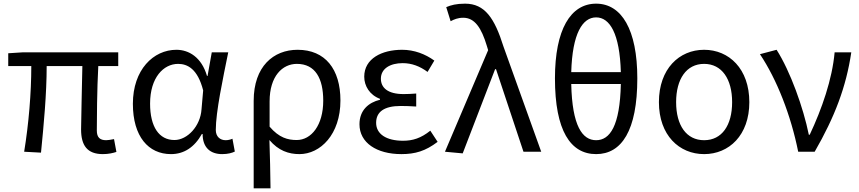

<svg xmlns="http://www.w3.org/2000/svg" viewBox="-20 -829 4693 1049"><path d="M542 13C573 13 598 7 616 1L603 -69C583 -65 569 -63 560 -63C526 -63 509 -78 509 -116C509 -169 510 -344 517 -468H626V-543H103L25 -538V-468H151C151 -321 137 -153 112 0L204 5C219 -147 235 -315 235 -468H430C428 -348 423 -179 423 -122C423 -35 456 13 542 13Z M914 13C985 13 1042 -24 1083 -97H1087C1087 -22 1130 13 1194 13C1226 13 1249 6 1263 -1L1250 -71C1239 -66 1225 -63 1213 -63C1183 -63 1159 -82 1159 -119C1159 -218 1198 -400 1227 -543H1137L1114 -414H1111C1081 -517 1011 -557 944 -557C818 -557 706 -448 706 -262C706 -83 791 13 914 13ZM933 -64C849 -64 800 -136 800 -263C800 -406 874 -480 953 -480C1004 -480 1060 -453 1090 -335L1081 -232C1075 -140 1004 -64 933 -64Z M1366 200H1458C1457 103 1455 34 1452 -64C1501 -6 1557 13 1616 13C1730 13 1840 -94 1840 -280C1840 -451 1757 -557 1606 -557C1474 -557 1366 -466 1366 -278ZM1601 -64C1553 -64 1505 -76 1453 -137V-275C1453 -413 1523 -480 1602 -480C1703 -480 1746 -400 1746 -279C1746 -145 1681 -64 1601 -64Z M2173 13C2249 13 2305 -4 2371 -54L2331 -115C2280 -74 2235 -60 2182 -60C2090 -60 2035 -97 2035 -158C2035 -218 2079 -250 2169 -250C2196 -250 2222 -249 2254 -247V-318C2227 -316 2207 -315 2185 -315C2098 -315 2061 -350 2061 -399C2061 -455 2113 -484 2180 -484C2230 -484 2274 -467 2316 -436L2353 -498C2303 -534 2243 -557 2177 -557C2066 -557 1970 -509 1970 -410C1970 -359 2000 -310 2056 -289V-284C1994 -269 1944 -227 1944 -150C1944 -49 2038 13 2173 13Z M2508 9 2685 -451H2690L2840 0H2937L2731 -574C2682 -730 2629 -809 2521 -809C2473 -809 2444 -801 2418 -790L2442 -713C2461 -723 2481 -732 2511 -732C2573 -732 2610 -678 2640 -578L2647 -555L2411 0Z M3237 13C3376 13 3462 -115 3462 -401C3462 -667 3376 -809 3237 -809C3097 -809 3012 -667 3012 -401C3012 -115 3097 13 3237 13ZM3237 -63C3162 -63 3106 -140 3101 -370H3372C3367 -140 3312 -63 3237 -63ZM3101 -435C3107 -647 3163 -734 3237 -734C3311 -734 3366 -647 3372 -435Z M3827 13C3963 13 4074 -90 4074 -271C4074 -453 3963 -557 3827 -557C3691 -557 3580 -453 3580 -271C3580 -90 3691 13 3827 13ZM3827 -63C3730 -63 3674 -144 3674 -271C3674 -397 3730 -480 3827 -480C3924 -480 3980 -397 3980 -271C3980 -144 3924 -63 3827 -63Z M4341 0H4431C4541 -191 4603 -354 4631 -543H4540C4527 -396 4470 -233 4404 -93H4399C4369 -241 4298 -439 4223 -557L4132 -533C4225 -394 4301 -199 4341 0Z"/></svg>

Font: Noto Sans Mono CJK SC
Style: Regular
Weight: 400
Designer: Ryoko NISHIZUKA 西塚涼子 (kana, bopomofo & ideographs); Paul D. Hunt (Latin, Greek & Cyrillic); Sandoll Communications 산돌커뮤니
Foundry: Adobe
Version: Version 2.004;hotconv 1.0.118;makeotfexe 2.5.65603